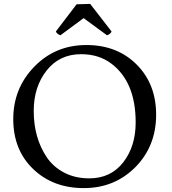

<svg xmlns="http://www.w3.org/2000/svg" viewBox="-20 -953 882 985"><path d="M438 -38Q548 -38 612 -120Q676 -202 676 -325Q676 -532 552 -626Q488 -675 396 -675Q285 -675 219 -591Q153 -507 153 -384Q153 -246 220 -146Q254 -96 310 -67Q366 -38 438 -38ZM423 -722Q581 -722 681 -622Q781 -522 781 -364Q781 -204 675 -96Q568 12 410 12Q252 12 150 -86Q48 -184 48 -342Q48 -500 156 -611Q264 -722 423 -722ZM442 -933Q444 -933 448 -926L552 -792Q552 -788 546 -782Q540 -776 529 -772L409 -860L290 -772Q279 -776 273 -782Q267 -788 267 -792L373 -931Q421 -933 442 -933Z"/></svg>

Font: Lusitana
Style: Regular
Weight: 400
Designer: Ana Paula Megda
Foundry: Ana Paula Megda
Version: Version 1.001; ttfautohint (v1.4.1)